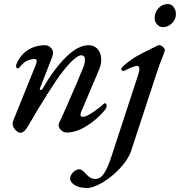

<svg xmlns="http://www.w3.org/2000/svg" viewBox="-20 -646 896 956"><path d="M43 -31Q43 -39 45 -43L155 -315Q163 -334 163 -342Q163 -352 153 -352Q134 -352 115.5 -344Q97 -336 77 -310Q74 -306 69 -306Q61 -306 60 -314Q59 -323 68 -340Q77 -357 87 -369Q106 -392 135 -406Q164 -420 201 -421Q220 -421 232 -409.5Q244 -398 244 -381Q244 -375 240 -363L179 -206Q178 -205 178 -202Q178 -198 183 -198Q189 -198 191 -203Q251 -306 310.5 -363.5Q370 -421 421 -421Q450 -421 467 -400.5Q484 -380 484 -349Q484 -325 474 -301L388 -98Q381 -84 381 -75Q381 -64 392 -64Q409 -64 444 -88Q479 -112 493 -126Q499 -132 502 -132Q505 -132 508 -129Q511 -126 511 -122Q511 -111 504 -100Q461 -49 409.5 -17.5Q358 14 311 14Q297 14 284.5 2.5Q272 -9 272 -23Q272 -30 274 -33L310 -112Q372 -253 394 -309Q403 -331 403 -349Q403 -369 386 -371Q355 -371 287 -283Q265 -255 215.5 -177Q166 -99 125 -27Q113 -6 103 4.5Q93 15 82 15Q70 15 56.5 0.5Q43 -14 43 -31ZM329 243Q330 226 344.5 211.5Q359 197 373 197Q383 197 391 203.5Q399 210 409 221Q419 232 429.5 238.5Q440 245 455 245Q480 245 498 217.5Q516 190 533 139L670 -280Q674 -293 674 -303Q674 -318 662 -318Q648 -318 602 -295Q598 -293 594 -293Q590 -293 587 -295Q584 -297 584 -301Q584 -306 587.5 -310.5Q591 -315 597 -320Q628 -347 659 -365Q690 -383 732 -403L766 -420Q778 -424 791 -413Q804 -402 800 -391L792 -369Q775 -328 759 -279L633 105Q618 149 577.5 192Q537 235 491 262.5Q445 290 413 290Q375 290 352 275.5Q329 261 329 243ZM750 -556Q750 -584 769 -605Q788 -626 816 -626Q834 -626 845 -610.5Q856 -595 856 -576Q856 -550 836.5 -530.5Q817 -511 791 -511Q774 -511 762 -524.5Q750 -538 750 -556Z"/></svg>

Font: EB Garamond Medium
Style: Italic
Weight: 500
Italic angle: -17.2°
Designer: Georg Duffner and Octavio Pardo
Foundry: Georg Duffner
Version: Version 1.000